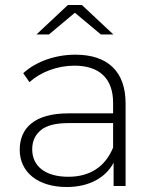

<svg xmlns="http://www.w3.org/2000/svg" viewBox="-20 -745 623 769"><path d="M59 -145C59 -56 131 4 247 4C336 4 402 -32 435 -93V0H483V-331C483 -459 411 -526 282 -526C202 -526 125 -499 73 -452L98 -416C142 -456 209 -482 278 -482C379 -482 433 -430 433 -333V-291H254C118 -291 59 -232 59 -145ZM144 -224C167 -243 204 -252 255 -252H433V-154C402 -78 341 -37 254 -37C162 -37 109 -79 109 -147C109 -180 121 -205 144 -224ZM126 -607H176L280 -694L384 -607H434L308 -725H252Z"/></svg>

Font: Montserrat Light
Style: Regular
Weight: 300
Designer: Julieta Ulanovsky
Foundry: Julieta Ulanovsky
Version: Version 7.200